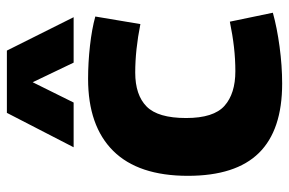

<svg xmlns="http://www.w3.org/2000/svg" viewBox="-161 -669 840 558"><g transform="rotate(-90 259.0 -390.0)"><path d="M27 -264Q27 -408 99.5 -481Q172 -554 309 -554Q356 -554 405 -548.5Q454 -543 490 -533L468 -402Q393 -417 327 -417Q262 -417 228.5 -384Q195 -351 195 -269Q195 -189 230.5 -157.5Q266 -126 331 -126Q366 -126 401 -130Q436 -134 475 -142L501 -17Q458 -5 402.5 2.5Q347 10 295 10Q160 10 93.5 -57.5Q27 -125 27 -264ZM110 -596 210 -790H391L488 -596H356L299 -715L240 -596Z"/></g></svg>

Font: Georama
Style: Bold
Weight: 700
Designer: Jean-Baptiste Levee
Foundry: Production Type
Version: Version 1.000